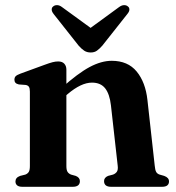

<svg xmlns="http://www.w3.org/2000/svg" viewBox="-20 -719 678 739"><path d="M235.5 -451V-80Q235.5 -64.5 240 -57.5Q244.5 -50.5 253.5 -47L271.5 -42Q287.5 -35.5 287.5 -22Q287.5 0 259.5 0H66.5Q52.5 0 46 -5.5Q39.5 -11 39.5 -20.5Q39.5 -28 43.8 -33.2Q48 -38.5 57.5 -42L77.5 -47Q86.5 -50.5 90.8 -57.5Q95 -64.5 95 -80V-366.5Q95 -379.5 91.2 -385Q87.5 -390.5 79 -392L52.5 -394Q43.5 -396 39.5 -400.5Q35.5 -405 35.5 -412Q35.5 -420.5 40.2 -425.5Q45 -430.5 58.5 -435.5L151.5 -469.5Q170.5 -476.5 182 -479.5Q193.5 -482.5 204 -482.5Q219.5 -482.5 227.5 -473.8Q235.5 -465 235.5 -451ZM220.5 -339.5 197.5 -363 217 -380.5Q280 -437 325 -461Q370 -485 410 -485Q472 -485 506 -443.8Q540 -402.5 547.5 -334L575.5 -81.5Q577 -65 581 -57.5Q585 -50 594.5 -47L612 -42Q621.5 -38.5 626 -33.2Q630.5 -28 630.5 -20.5Q630.5 -11 624 -5.5Q617.5 0 603 0H408Q380.5 0 380.5 -22Q380.5 -35.5 396 -42L415 -47Q424.5 -50.5 429.8 -58Q435 -65.5 433 -81.5L407 -313.5Q402 -357 384.8 -379Q367.5 -401 334 -401Q313 -401 289.8 -390Q266.5 -379 240.5 -357ZM358.5 -590 219 -691.5Q209.5 -699 200 -699.2Q190.5 -699.5 184.5 -694Q179 -690 179 -682.2Q179 -674.5 186.5 -665L282.5 -543.5Q293.5 -531 304 -524Q314.5 -517 329 -517Q343.5 -517 353.2 -524Q363 -531 374 -543.5L470 -665Q478 -674.5 478 -682.2Q478 -690 472.5 -694Q466.5 -699.5 457.2 -699.2Q448 -699 438 -691.5L299 -590Z"/></svg>

Font: Fraunces SemiBold
Style: Regular
Weight: 600
Version: Version 1.000;[b76b70a41]